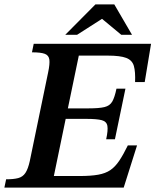

<svg xmlns="http://www.w3.org/2000/svg" viewBox="-37 -857 710 877"><path d="M528 0H-17L-9 -38Q25 -38 46 -43.5Q67 -49 79 -67Q91 -85 99 -121L183 -527Q191 -565 188.5 -584.5Q186 -604 168 -611Q150 -618 109 -618L117 -657H653L624 -482H580Q582 -529 574.5 -555.5Q567 -582 539.5 -592.5Q512 -603 455 -603H323L273 -362H368Q416 -362 440.5 -368Q465 -374 476 -393.5Q487 -413 495 -452H536L488 -221H448Q457 -262 453.5 -282Q450 -302 428 -308Q406 -314 358 -314H263L209 -53H326Q378 -53 411.5 -59Q445 -65 467 -80Q489 -95 507.5 -122.5Q526 -150 547 -193H589ZM315 -698H261L399 -837H485L566 -698H517L429 -771Z"/></svg>

Font: STIX Two Text SemiBold
Style: Italic
Weight: 600
Italic angle: -12°
Designer: Ross Mills, John Hudson & Paul Hanslow, Tiro Typeworks Ltd; with prior portions MicroPress Inc. and Coen Hoffman, Elsevi
Foundry: Tiro Typeworks Ltd
Version: Version 2.13 b171